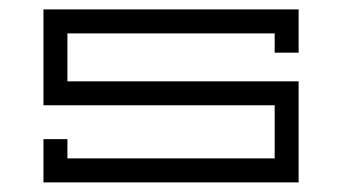

<svg xmlns="http://www.w3.org/2000/svg" viewBox="-20 -379 710 399"><path d="M550.8 -359.4Q567.4 -359.4 600.6 -359.4Q600.6 -342.8 600.6 -309.6Q600.6 -296.9 600.6 -269.5Q584 -269.5 550.8 -269.5Q550.8 -283.2 550.8 -309.6Q407.2 -309.6 120.1 -309.6Q120.1 -276.4 120.1 -210Q263.7 -210 550.8 -210Q553.7 -210 560.5 -210Q574.2 -210 600.6 -210Q600.6 -156.2 600.6 -49.8Q600.6 -33.2 600.6 0Q584 0 550.8 0Q407.2 0 120.1 0Q103.5 0 70.3 0Q70.3 -16.6 70.3 -49.8Q70.3 -63.5 70.3 -89.8Q86.9 -89.8 120.1 -89.8Q120.1 -76.2 120.1 -49.8Q263.7 -49.8 550.8 -49.8Q550.8 -86.9 550.8 -160.2Q407.2 -160.2 120.1 -160.2Q103.5 -160.2 70.3 -160.2Q70.3 -226.6 70.3 -359.4Q86.9 -359.4 120.1 -359.4Q228.5 -359.4 335.9 -359.4Q443.4 -359.4 550.8 -359.4Z"/></svg>

Font: Tsing
Style: Bold
Weight: 400
Designer: iepn
Foundry: Jiangxue academy
Version: Version 1.0